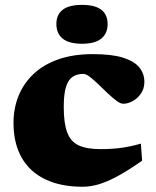

<svg xmlns="http://www.w3.org/2000/svg" viewBox="-20 -732 622 768"><path d="M351 -515.5Q427.5 -515.5 472.5 -501.2Q517.5 -487 537.5 -462Q557.5 -437 557.5 -404.5Q557.5 -377.5 543.8 -357.8Q530 -338 510.5 -327.5Q491 -317 473 -317Q462 -317 445.5 -329.2Q429 -341.5 410.5 -359.2Q392 -377 373.5 -394.8Q355 -412.5 339.5 -424.5Q324 -436.5 313.5 -436.5Q289 -436.5 271.2 -425.2Q253.5 -414 244.2 -385.2Q235 -356.5 235 -304Q235 -238.5 249 -201.8Q263 -165 295.2 -150.2Q327.5 -135.5 382 -135.5Q430 -135.5 467.8 -141Q505.5 -146.5 543.5 -157.5L548.5 -89.5Q492 -49.5 449.5 -26.8Q407 -4 374 5.5Q341 15 311 15Q222.5 15 160.5 -15Q98.5 -45 66.2 -102.2Q34 -159.5 34 -240.5Q34 -298 54 -348Q74 -398 113.8 -435.8Q153.5 -473.5 213 -494.5Q272.5 -515.5 351 -515.5ZM308 -557Q256 -557 230.8 -577.5Q205.5 -598 205.5 -636Q205.5 -673.5 230.8 -693Q256 -712.5 308 -712.5Q360 -712.5 385.2 -693Q410.5 -673.5 410.5 -636Q410.5 -598 385.2 -577.5Q360 -557 308 -557Z"/></svg>

Font: Newsreader 9pt ExtraBold
Style: Regular
Weight: 800
Designer: Hugues Gentile
Foundry: Production Type
Version: Version 1.003